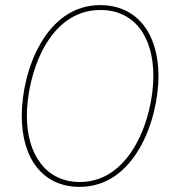

<svg xmlns="http://www.w3.org/2000/svg" viewBox="-20 -725 672 750"><path d="M291 5C509 5 599 -260 599 -428C599 -591 518 -705 371 -705C159 -705 65 -450 65 -272C65 -105 148 5 291 5ZM292 -14C157 -14 85 -125 85 -272C85 -430 166 -686 372 -686C503 -686 579 -585 579 -428C579 -267 493 -14 292 -14Z"/></svg>

Font: Fixel Display Thin
Style: Italic
Weight: 100
Italic angle: -10°
Designer: AlfaBravo + MacPaw
Foundry: Kyrylo Tkachov, Marchela Mozhyna, Serhii Makarenko, Maria Weinstein, Zakhar Kryvoshyya
Version: Version 1.210;Glyphs 3.2 (3217)